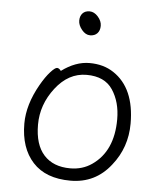

<svg xmlns="http://www.w3.org/2000/svg" viewBox="-51 -740 665 798"><g transform="rotate(5 281.0 -341.0)"><path d="M342 -639Q342 -619 331 -607.5Q320 -596 301 -596Q282 -596 266.5 -615Q251 -634 251 -653Q251 -672 261.5 -683.5Q272 -695 291 -695Q310 -695 326 -677Q342 -659 342 -639ZM193 -438Q251 -481 309.5 -481Q368 -481 410 -453Q501 -393 501 -245Q501 -145 440 -69Q376 13 272.5 13Q169 13 115 -46Q61 -105 61 -207Q61 -286 110 -372Q130 -407 149 -428Q168 -449 176.5 -449Q185 -449 193 -438ZM267 -38Q318 -38 357 -65Q444 -125 444 -258Q444 -330 410.5 -380.5Q377 -431 301.5 -431Q226 -431 172 -361Q118 -291 118 -207.5Q118 -124 157 -81Q196 -38 267 -38Z"/></g></svg>

Font: LXGW WenKai Lite Light
Style: Regular
Weight: 300
Designer: LXGW / Fontworks Inc.
Foundry: LXGW / Fontworks Inc.
Version: Version 1.511; March 25, 2025